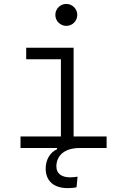

<svg xmlns="http://www.w3.org/2000/svg" viewBox="-20 -764 626 991"><path d="M329.6 207C342.8 207 359.4 206.1 375 202.6L380.4 147.9C366.7 149.9 353 151.4 342.3 151.4C296.9 151.4 271 130.9 271 95.2C271 38.1 314.5 0 390.1 0H530.3V-59.6H359.9V-517.6H115.2V-458H294.4V-59.6H85.9V0H274.4V6.3C237.3 22.9 215.8 62 215.8 105.5C215.8 169.9 257.3 207 329.6 207ZM322.3 -630.4C353.5 -630.4 378.9 -655.8 378.9 -687C378.9 -718.3 353.5 -743.7 322.3 -743.7C291 -743.7 265.6 -718.3 265.6 -687C265.6 -655.8 291 -630.4 322.3 -630.4Z"/></svg>

Font: Cascadia Mono Light
Style: Regular
Weight: 300
Monospace: yes
Designer: Aaron Bell
Foundry: Saja Typeworks
Version: Version 2404.023